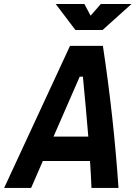

<svg xmlns="http://www.w3.org/2000/svg" viewBox="-52 -918 662 938"><path d="M-31.7 0 290 -693.8H450.7Q503.4 -346.2 526.9 0H395Q393.6 -32.7 391.8 -65.7Q390.1 -98.6 387.7 -131.3H157.2L100.1 0ZM209.5 -250.5H379.4Q373.5 -323.7 366.7 -397Q359.9 -470.2 353 -543.5H337.4ZM316.4 -771.5 220.2 -898.4H360.4L390.6 -841.3L440.4 -898.4H590.3L449.2 -771.5Z"/></svg>

Font: Cascadia Code PL
Style: Bold Italic
Weight: 700
Italic angle: -10°
Monospace: yes
Designer: Aaron Bell
Foundry: Saja Typeworks
Version: Version 2404.023; ttfautohint (v1.8.4)